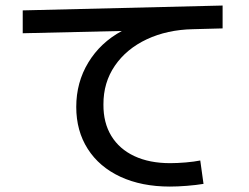

<svg xmlns="http://www.w3.org/2000/svg" viewBox="-20 -690 904 697"><path d="M256.8 -301.8Q256.8 -391.1 300.8 -463.4Q344.7 -535.6 422.4 -577.6L62.5 -569.3V-652.3L788.1 -669.9V-586.9L679.7 -584Q586.9 -582 512.9 -547.4Q439 -512.7 397 -451.4Q355 -390.1 355.5 -310.5Q355 -244.6 384 -196.8Q413.1 -148.9 467.8 -123.3Q522.5 -97.7 597.7 -97.7Q623 -97.7 654.3 -100.3Q685.5 -103 707 -107.4L718.8 -22.5Q692.4 -18.1 658.4 -15.4Q624.5 -12.7 596.7 -12.7Q494.1 -12.7 417.2 -48.3Q340.3 -84 298.6 -149.4Q256.8 -214.8 256.8 -301.8Z"/></svg>

Font: Pretendard GOV Medium
Style: Regular
Weight: 500
Designer: Base glyphs from Inter by Rasmus Andersson; Hangeul glyphs from Noto Sans CJK(Source Han Sans) by Jang Soo-young and Kan
Foundry: Kil Hyung-jin
Version: Version 1.309